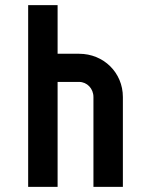

<svg xmlns="http://www.w3.org/2000/svg" viewBox="-20 -730 580 750"><path d="M90 0H205V-410H289C320 -410 345 -384 345 -351V0H460V-351C460 -446 385 -520 289 -520H205V-710H90Z"/></svg>

Font: Grotesk 03
Style: Bold
Weight: 500
Designer: Frank Adebiaye, contributions by Jérémy Landes, Ariel Martín Pérez
Foundry: Velvetyne Type Foundry
Version: Version 3.000;Glyphs 3.1.2 (3150)